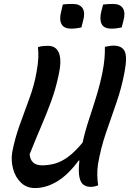

<svg xmlns="http://www.w3.org/2000/svg" viewBox="-20 -938 658 972"><path d="M157 14Q114 14 85.5 -14Q57 -42 46 -84Q35 -126 42 -168Q55 -237 80 -306Q105 -375 129.5 -442Q154 -509 165 -573Q173 -617 174 -646Q175 -675 172 -699Q186 -704 198 -705Q210 -706 222 -706Q266 -706 279.5 -667Q293 -628 276 -554Q261 -485 239 -425Q217 -365 189.5 -301Q162 -237 130 -157Q135 -101 193 -101Q226 -101 258.5 -110Q291 -119 325 -144Q359 -169 398 -216Q411 -275 431 -335Q451 -395 469.5 -456Q488 -517 500 -578.5Q512 -640 511 -701Q524 -703 533.5 -705Q543 -707 554 -707Q597 -707 611 -679Q625 -651 611 -576Q596 -494 569 -417Q542 -340 516 -264Q490 -188 476 -106Q472 -78 472.5 -51Q473 -24 477 0Q458 8 439 8Q418 8 403 -2.5Q388 -13 382 -41.5Q376 -70 382 -125H378Q324 -52 268.5 -19Q213 14 157 14ZM298 -915Q310 -917 323.5 -917.5Q337 -918 348 -918Q385 -918 398.5 -895.5Q412 -873 401 -834L392 -799Q380 -797 368 -795Q356 -793 341 -793Q303 -793 291 -816.5Q279 -840 290 -881ZM502 -915Q526 -918 552 -918Q589 -918 602.5 -895.5Q616 -873 605 -834L596 -799Q584 -797 572 -795Q560 -793 545 -793Q506 -793 494.5 -816.5Q483 -840 493 -881Z"/></svg>

Font: Recursive Mn Csl St Med
Style: Italic
Weight: 500
Italic angle: -15°
Monospace: yes
Version: Version 1.079;hotconv 1.0.112;makeotfexe 2.5.65598; ttfautoh